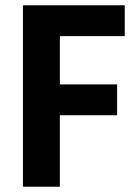

<svg xmlns="http://www.w3.org/2000/svg" viewBox="-20 -708 523 728"><path d="M67 0V-688H453V-571H207V-388H424V-271H207V0Z"/></svg>

Font: Saira Semi Condensed SemiBold
Style: Regular
Weight: 600
Width: 4
Designer: Hector Gatti with collaboration of the Omnibus-Type team
Foundry: Omnibus-Type
Version: Version 1.001; ttfautohint (v1.8)